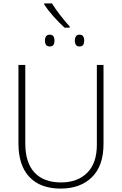

<svg xmlns="http://www.w3.org/2000/svg" viewBox="-20 -1094 714 1124"><path d="M586 -714V-252Q586 -123 518 -56.5Q450 10 335 10Q216 10 152 -58Q88 -126 88 -254V-714H128V-255Q128 -142 182 -84Q236 -26 337 -26Q434 -26 490.5 -82.5Q547 -139 547 -246V-714ZM284 -1074Q304 -1042 333 -1004.5Q362 -967 388 -939V-932H358Q325 -962 293 -998Q261 -1034 239 -1067V-1074ZM271 -891Q287 -891 293 -881Q299 -871 299 -856Q299 -841 293 -831.5Q287 -822 271 -822Q256 -822 249.5 -831.5Q243 -841 243 -856Q243 -871 249.5 -881Q256 -891 271 -891ZM445 -891Q461 -891 467 -881Q473 -871 473 -856Q473 -841 467 -831.5Q461 -822 445 -822Q431 -822 424.5 -831.5Q418 -841 418 -856Q418 -871 424.5 -881Q431 -891 445 -891Z"/></svg>

Font: Noto Sans Disp ExtLt
Style: Regular
Weight: 200
Designer: Monotype Design Team
Foundry: Monotype Imaging Inc.
Version: Version 2.000;GOOG;noto-source:20170915:90ef993387c0